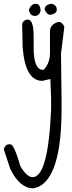

<svg xmlns="http://www.w3.org/2000/svg" viewBox="-105 -446 384 1022"><path d="M43.9 -341.8Q74.2 -341.8 74.2 -250V-190.4Q74.2 -74.2 124 -74.2H127Q161.1 -108.4 161.1 -166V-280.3Q161.1 -315.4 204.1 -329.1H215.8Q237.3 -312.5 237.3 -301.8L219.7 -160.2L222.7 85V131.8Q222.7 495.1 96.7 549.8L72.3 556.6Q0 556.6 -50.8 452.1L-85 347.7Q-76.2 322.3 -57.6 322.3H-48.8Q-30.3 322.3 3.9 439.5Q38.1 497.1 68.4 497.1Q151.4 497.1 167 137.7V76.2L163.1 -25.4L120.1 -15.6Q29.3 -15.6 15.6 -194.3L12.7 -320.3Q21.5 -341.8 43.9 -341.8ZM85.9 -425.8Q108.4 -425.8 111.3 -390.6Q105.5 -361.3 80.1 -361.3Q54.7 -361.3 48.8 -394.5Q61.5 -425.8 85.9 -425.8ZM172.9 -425.8Q197.3 -417 197.3 -394.5Q197.3 -373 163.1 -367.2Q144.5 -367.2 132.8 -394.5Q132.8 -423.8 172.9 -425.8Z"/></svg>

Font: Sue Ellen Francisco 
Style: Regular
Weight: 400
Designer: Kimberly Geswein
Foundry: Kimberly Geswein
Version: Version 1.002 2007